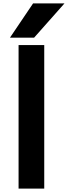

<svg xmlns="http://www.w3.org/2000/svg" viewBox="-20 -1064 402 1137"><path d="M90 53H242V-797H90ZM39 -841H182L362 -1044H176Z"/></svg>

Font: LINE Seed JP App_OTF Bold
Style: Regular
Weight: 700
Designer: LINE & Fontrix & Fontworks
Version: Version 1.009